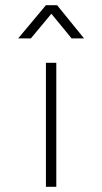

<svg xmlns="http://www.w3.org/2000/svg" viewBox="-20 -720 394 740"><path d="M157 0V-478H197V0ZM157 -700H200L304 -572H256L178 -667L99 -572H50Z"/></svg>

Font: Turret Road Light
Style: Regular
Weight: 300
Designer: Noponies
Foundry: Noponies
Version: Version 1.001; ttfautohint (v1.8)